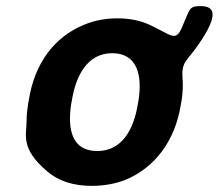

<svg xmlns="http://www.w3.org/2000/svg" viewBox="-20 -598 715 628"><path d="M641 -470C699 -560 674 -578 636 -578C597 -578 602 -569 575 -508C554 -460 542 -483 469 -517C441 -530 406 -538 364 -538C325 -538 288 -531 255 -517C161 -479 93 -394 74 -269L72 -259C69 -240 67 -221 67 -203C67 -156 45 -113 136 -36C171 -7 218 10 280 10C320 10 358 3 391 -10C484 -49 553 -134 572 -259L574 -269C578 -296 579 -321 577 -343C573 -402 594 -396 641 -470ZM347 -424C429 -424 446 -352 433 -269L431 -259C418 -176 380 -104 298 -104C215 -104 200 -175 213 -259L215 -269C228 -351 266 -424 347 -424Z"/></svg>

Font: Asimov Print
Style: AIt
Weight: 500
Designer: Google
Version: Version 2.000980: 2014